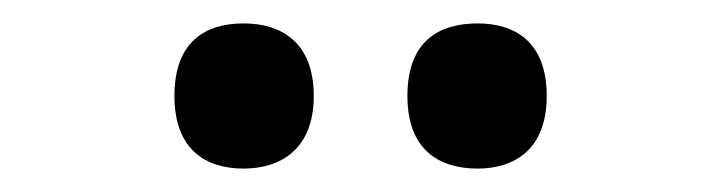

<svg xmlns="http://www.w3.org/2000/svg" viewBox="-20 -770 617 164"><path d="M388 -626C419 -626 447 -642 447 -688C447 -735 419 -750 388 -750C355 -750 328 -735 328 -688C328 -642 355 -626 388 -626ZM188 -626C219 -626 248 -642 248 -688C248 -735 219 -750 188 -750C156 -750 129 -735 129 -688C129 -642 156 -626 188 -626Z"/></svg>

Font: Noto Serif Gurmukhi SemiBold
Style: Regular
Weight: 600
Designer: Vaibhav Singh and the Monotype Design Team
Foundry: Monotype Imaging Inc.
Version: Version 2.004